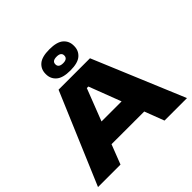

<svg xmlns="http://www.w3.org/2000/svg" viewBox="-212 -1069 1268 1268"><g transform="rotate(-45 421.5 -435.0)"><path d="M6 0 276.5 -639H570L837 0H627L430.5 -514.5H416L216 0ZM225.5 -137V-290H617V-137ZM289.5 -770V-773.5Q289.5 -817 320.8 -843.8Q352 -870.5 421.5 -870.5Q491.5 -870.5 522.5 -843.8Q553.5 -817 553.5 -773.5V-770Q553.5 -727 522.5 -700Q491.5 -673 421.5 -673Q352 -673 320.8 -700Q289.5 -727 289.5 -770ZM380 -771Q380 -757 390.2 -749Q400.5 -741 422 -741Q442.5 -741 452.8 -749Q463 -757 463 -771V-773Q463 -787 452.8 -794.8Q442.5 -802.5 422 -802.5Q400.5 -802.5 390.2 -795Q380 -787.5 380 -773Z"/></g></svg>

Font: Anek Latin Expanded ExtraBold
Style: Regular
Weight: 800
Width: 7
Designer: Yesha Goshar
Foundry: Ek Type
Version: Version 1.003